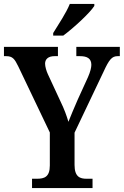

<svg xmlns="http://www.w3.org/2000/svg" viewBox="-21 -951 626 971"><path d="M248 -771H299C353 -811 434 -886 456 -921V-931H332C314 -886 275 -828 248 -784ZM141 0H447V-47H417C384 -47 356 -56 356 -117V-280L503 -589C531 -650 545 -667 574 -667H585V-714H365V-667H384C420 -667 441 -655 441 -623C441 -610 436 -588 424 -561L372 -447C353 -404 337 -365 325 -335C316 -366 304 -399 285 -438L221 -576C214 -591 207 -614 207 -629C207 -651 222 -667 255 -667H272V-714H-1V-667H10C43 -667 53 -653 72 -614L231 -281V-114C231 -56 203 -47 166 -47H141Z"/></svg>

Font: Noto Serif Condensed Semi
Style: Regular
Weight: 600
Width: 3
Designer: Monotype Design Team
Foundry: Monotype Imaging Inc.
Version: Version 1.002